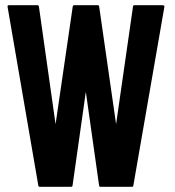

<svg xmlns="http://www.w3.org/2000/svg" viewBox="-20 -716 669 736"><path d="M9 -690Q8 -696 14 -696H124Q128 -696 129 -692L193 -240L259 -692Q260 -696 264 -696H355Q359 -696 360 -692L425 -240L490 -692Q491 -696 495 -696H604Q611 -696 610 -689L491 -4Q490 0 486 0H365Q361 0 360 -4L309 -364L258 -4Q257 0 253 0H132Q128 0 127 -4Z"/></svg>

Font: AL Dynamic
Style: Regular
Weight: 400
Version: Version 1.000; ttfautohint (v1.8.2) -l 8 -r 50 -G 200 -x 14 